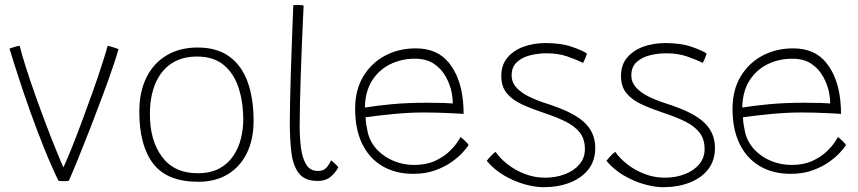

<svg xmlns="http://www.w3.org/2000/svg" viewBox="-20 -736 3566 798"><path d="M427.5 -545.5Q438 -543.5 447.5 -540.5Q457 -537.5 464 -535Q471 -532.5 472.5 -531Q465 -504 447.2 -452Q429.5 -400 405.5 -335.5Q381.5 -271 355.5 -204.2Q329.5 -137.5 306 -79.5Q282.5 -21.5 266 15.5Q259.5 17 242.5 17Q237 17 232 16.5Q227 16 223 15.5Q192.5 -47.5 163 -121Q133.5 -194.5 106.8 -269.2Q80 -344 57.8 -412.5Q35.5 -481 19.5 -534Q26 -536.5 31.8 -538.2Q37.5 -540 42.5 -541.5Q47.5 -543 52.2 -544Q57 -545 61.5 -546Q70 -511.5 86.8 -458.8Q103.5 -406 125 -345.2Q146.5 -284.5 169.2 -224.5Q192 -164.5 212.5 -114Q233 -63.5 247 -32L239.5 -31.5Q255.5 -65 276.5 -117.2Q297.5 -169.5 320.2 -230.5Q343 -291.5 364.5 -352Q386 -412.5 402.5 -463.5Q419 -514.5 427.5 -545.5Z M804 19.5Q674.5 19.5 616.8 -55.8Q559 -131 559 -271Q559 -355 589 -414.8Q619 -474.5 673.5 -506.5Q728 -538.5 801 -538.5Q882.5 -538.5 934 -500.5Q985.5 -462.5 1009.8 -394Q1034 -325.5 1034 -234Q1034 -157 1006.2 -100Q978.5 -43 927 -11.8Q875.5 19.5 804 19.5ZM801.5 -16Q855.5 -16 892 -36Q928.5 -56 950.2 -89Q972 -122 981.5 -160.8Q991 -199.5 991 -237Q991 -313 971 -372.8Q951 -432.5 908.8 -466.8Q866.5 -501 799 -501Q736 -501 692.2 -471.8Q648.5 -442.5 625.8 -388.8Q603 -335 603 -261Q603 -151.5 653.8 -83.8Q704.5 -16 801.5 -16Z M1386 -41Q1377.5 -22.5 1356.5 -3.2Q1335.5 16 1300 16Q1246.5 16 1222 -16Q1197.5 -48 1191 -102.8Q1184.5 -157.5 1184.5 -225.5Q1184.5 -258.5 1185.5 -307.5Q1186.5 -356.5 1188.2 -413.5Q1190 -470.5 1192 -527.2Q1194 -584 1195.8 -633Q1197.5 -682 1199 -714.5Q1209 -715.5 1217.5 -715.5Q1224.5 -715.5 1231 -714.8Q1237.5 -714 1242 -713Q1240.5 -685 1238.5 -639Q1236.5 -593 1234.2 -537Q1232 -481 1230 -421.8Q1228 -362.5 1226.8 -307.8Q1225.5 -253 1225.5 -210.5Q1225.5 -167 1230.5 -124.5Q1235.5 -82 1251.8 -53.8Q1268 -25.5 1301 -25.5Q1324 -25.5 1335.8 -38Q1347.5 -50.5 1356 -69.5Q1359 -67.5 1363.5 -63.8Q1368 -60 1372.8 -55.2Q1377.5 -50.5 1381.2 -46.8Q1385 -43 1386 -41Z M1927.5 -133Q1921 -122 1903 -102.2Q1885 -82.5 1856.2 -62.2Q1827.5 -42 1788 -27.8Q1748.5 -13.5 1698 -13.5Q1623.5 -13.5 1569 -45.8Q1514.5 -78 1485.2 -138.5Q1456 -199 1456 -284Q1456 -361.5 1489.5 -417.8Q1523 -474 1580 -504.5Q1637 -535 1708 -535Q1797.5 -535 1845.8 -475Q1894 -415 1904 -319Q1905.5 -305.5 1906.2 -291.2Q1907 -277 1907 -262.5Q1901.5 -263 1885.2 -264Q1869 -265 1845.8 -266Q1822.5 -267 1795.8 -267.8Q1769 -268.5 1742.5 -268.5Q1685 -268.5 1619.8 -262.5Q1554.5 -256.5 1499.5 -248.5Q1500 -231 1502.8 -214.8Q1505.5 -198.5 1509 -183.5Q1519.5 -143 1548.2 -113Q1577 -83 1617 -66.8Q1657 -50.5 1701 -50.5Q1751.5 -50.5 1787.5 -67Q1823.5 -83.5 1846.8 -105.8Q1870 -128 1881.5 -146Q1893 -164 1894.5 -166.5Q1897.5 -164 1902.5 -159.8Q1907.5 -155.5 1912.8 -150.5Q1918 -145.5 1922 -141Q1926 -136.5 1927.5 -133ZM1496.5 -289Q1545.5 -297 1610 -303Q1674.5 -309 1756 -309Q1797.5 -309 1824.2 -308Q1851 -307 1862 -306Q1862 -328.5 1857 -353Q1850.5 -385 1833 -417Q1815.5 -449 1784.2 -470.5Q1753 -492 1704 -492Q1649.5 -492 1602.8 -469.5Q1556 -447 1527 -402Q1498 -357 1496.5 -289Z M2238 42Q2204 42 2160.8 30Q2117.5 18 2075.5 -6.5Q2033.5 -31 2003 -67.5Q2007 -72.5 2011.5 -78Q2016 -83.5 2021 -88.5Q2026 -93.5 2030.8 -97.8Q2035.5 -102 2039.5 -105Q2058.5 -77.5 2090.2 -52.8Q2122 -28 2162 -12.8Q2202 2.5 2245 2.5Q2290.5 2.5 2328.2 -12Q2366 -26.5 2388.5 -53.2Q2411 -80 2411 -116Q2411 -158 2390 -184.8Q2369 -211.5 2332.2 -230Q2295.5 -248.5 2247 -264.5Q2194.5 -282 2153 -300.5Q2111.5 -319 2087.5 -347Q2063.5 -375 2063.5 -420.5Q2063.5 -466 2088.8 -496.2Q2114 -526.5 2155.8 -541.8Q2197.5 -557 2247.5 -557Q2311.5 -557 2356 -541.8Q2400.5 -526.5 2419.5 -513.5Q2417.5 -506.5 2414.5 -498.8Q2411.5 -491 2408.5 -484.8Q2405.5 -478.5 2403 -474.5Q2375.5 -488.5 2337.5 -501.5Q2299.5 -514.5 2252 -514.5Q2215.5 -514.5 2182 -505.8Q2148.5 -497 2127.5 -477Q2106.5 -457 2106.5 -423Q2106.5 -394 2126.2 -372.2Q2146 -350.5 2178 -334.8Q2210 -319 2247.5 -307Q2299.5 -290.5 2338.2 -272.5Q2377 -254.5 2402.8 -232.5Q2428.5 -210.5 2441.2 -183Q2454 -155.5 2454 -121Q2454 -68.5 2425.8 -32.2Q2397.5 4 2348.8 23Q2300 42 2238 42Z M2735.5 42Q2701.5 42 2658.2 30Q2615 18 2573 -6.5Q2531 -31 2500.5 -67.5Q2504.5 -72.5 2509 -78Q2513.5 -83.5 2518.5 -88.5Q2523.5 -93.5 2528.2 -97.8Q2533 -102 2537 -105Q2556 -77.5 2587.8 -52.8Q2619.5 -28 2659.5 -12.8Q2699.5 2.5 2742.5 2.5Q2788 2.5 2825.8 -12Q2863.5 -26.5 2886 -53.2Q2908.5 -80 2908.5 -116Q2908.5 -158 2887.5 -184.8Q2866.5 -211.5 2829.8 -230Q2793 -248.5 2744.5 -264.5Q2692 -282 2650.5 -300.5Q2609 -319 2585 -347Q2561 -375 2561 -420.5Q2561 -466 2586.2 -496.2Q2611.5 -526.5 2653.2 -541.8Q2695 -557 2745 -557Q2809 -557 2853.5 -541.8Q2898 -526.5 2917 -513.5Q2915 -506.5 2912 -498.8Q2909 -491 2906 -484.8Q2903 -478.5 2900.5 -474.5Q2873 -488.5 2835 -501.5Q2797 -514.5 2749.5 -514.5Q2713 -514.5 2679.5 -505.8Q2646 -497 2625 -477Q2604 -457 2604 -423Q2604 -394 2623.8 -372.2Q2643.5 -350.5 2675.5 -334.8Q2707.5 -319 2745 -307Q2797 -290.5 2835.8 -272.5Q2874.5 -254.5 2900.2 -232.5Q2926 -210.5 2938.8 -183Q2951.5 -155.5 2951.5 -121Q2951.5 -68.5 2923.2 -32.2Q2895 4 2846.2 23Q2797.5 42 2735.5 42Z M3496 -133Q3489.5 -122 3471.5 -102.2Q3453.5 -82.5 3424.8 -62.2Q3396 -42 3356.5 -27.8Q3317 -13.5 3266.5 -13.5Q3192 -13.5 3137.5 -45.8Q3083 -78 3053.8 -138.5Q3024.5 -199 3024.5 -284Q3024.5 -361.5 3058 -417.8Q3091.5 -474 3148.5 -504.5Q3205.5 -535 3276.5 -535Q3366 -535 3414.2 -475Q3462.5 -415 3472.5 -319Q3474 -305.5 3474.8 -291.2Q3475.5 -277 3475.5 -262.5Q3470 -263 3453.8 -264Q3437.5 -265 3414.2 -266Q3391 -267 3364.2 -267.8Q3337.5 -268.5 3311 -268.5Q3253.5 -268.5 3188.2 -262.5Q3123 -256.5 3068 -248.5Q3068.5 -231 3071.2 -214.8Q3074 -198.5 3077.5 -183.5Q3088 -143 3116.8 -113Q3145.5 -83 3185.5 -66.8Q3225.5 -50.5 3269.5 -50.5Q3320 -50.5 3356 -67Q3392 -83.5 3415.2 -105.8Q3438.5 -128 3450 -146Q3461.5 -164 3463 -166.5Q3466 -164 3471 -159.8Q3476 -155.5 3481.2 -150.5Q3486.5 -145.5 3490.5 -141Q3494.5 -136.5 3496 -133ZM3065 -289Q3114 -297 3178.5 -303Q3243 -309 3324.5 -309Q3366 -309 3392.8 -308Q3419.5 -307 3430.5 -306Q3430.5 -328.5 3425.5 -353Q3419 -385 3401.5 -417Q3384 -449 3352.8 -470.5Q3321.5 -492 3272.5 -492Q3218 -492 3171.2 -469.5Q3124.5 -447 3095.5 -402Q3066.5 -357 3065 -289Z"/></svg>

Font: Grandstander Thin Thin
Style: Regular
Weight: 250
Version: Version 1.200